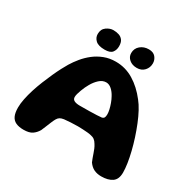

<svg xmlns="http://www.w3.org/2000/svg" viewBox="-170 -930 1118 1119"><g transform="rotate(30 389.0 -370.0)"><path d="M649 20Q621.5 20 600.2 10Q579 0 562.5 -23.5Q558 -34 553.2 -46.8Q548.5 -59.5 544 -73Q539.5 -86.5 534 -99.8Q528.5 -113 521 -124.5Q512.5 -139.5 501.8 -147.5Q491 -155.5 473.5 -158.5Q466 -160.5 451.5 -161.8Q437 -163 419.8 -164Q402.5 -165 386.5 -165Q363 -165 338.2 -163.5Q313.5 -162 295.5 -160Q278.5 -157.5 269 -151.5Q259.5 -145.5 252.5 -133Q246 -121.5 239.5 -105.5Q233 -89.5 226 -72.5Q219 -55.5 212 -39Q198.5 -16 178.5 -2.5Q158.5 11 121 11Q90.5 11 69.8 1.8Q49 -7.5 39 -28.8Q29 -50 29 -86Q29 -112 35.5 -144.2Q42 -176.5 53.2 -212Q64.5 -247.5 78.5 -282.2Q92.5 -317 107 -349Q121.5 -381 134.8 -406.2Q148 -431.5 157.5 -447Q174.5 -475 197 -502.2Q219.5 -529.5 248.2 -552Q277 -574.5 312.5 -588.2Q348 -602 390.5 -602Q455.5 -602 511 -568.2Q566.5 -534.5 611.5 -476Q629 -454.5 646 -423Q663 -391.5 678.2 -353.8Q693.5 -316 706.5 -276Q719.5 -236 729 -197Q738.5 -158 743.8 -123.5Q749 -89 749 -63Q749 -17 721.8 1.5Q694.5 20 649 20ZM483 -279Q493 -282.5 496.5 -289.8Q500 -297 500 -312Q500 -324.5 496 -342.2Q492 -360 485 -379.2Q478 -398.5 469 -414.5Q456.5 -438.5 439 -454Q421.5 -469.5 402 -469.5Q377.5 -469.5 356.5 -450.2Q335.5 -431 320.5 -404Q314.5 -394 308.2 -380.5Q302 -367 296.8 -353Q291.5 -339 288 -326.2Q284.5 -313.5 284.5 -304Q284.5 -288 298.2 -281.2Q312 -274.5 335.5 -274.5Q373 -274.5 401 -275Q429 -275.5 449.2 -276.5Q469.5 -277.5 483 -279ZM297.5 -629.5Q254.5 -629.5 235.8 -647Q217 -664.5 217 -689Q217 -721.5 239.8 -737.8Q262.5 -754 286 -754Q305.5 -754 322.8 -748.5Q340 -743 350.5 -728.8Q361 -714.5 361 -688.5Q361 -663.5 347.5 -646.5Q334 -629.5 297.5 -629.5ZM512.5 -631Q481.5 -631 461.5 -648Q441.5 -665 441.5 -690.5Q441.5 -721.5 464.5 -741Q487.5 -760.5 521 -760.5Q551.5 -760.5 566.5 -742.2Q581.5 -724 581.5 -700.5Q581.5 -672 562.8 -651.5Q544 -631 512.5 -631Z"/></g></svg>

Font: Gluten SemiBold
Style: Regular
Weight: 600
Designer: Tyler Finck
Foundry: Etcetera Type Company
Version: Version 1.300